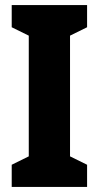

<svg xmlns="http://www.w3.org/2000/svg" viewBox="-20 -734 388 754"><path d="M322 0V-87L255 -120V-594L322 -627V-714H26V-627L93 -594V-120L26 -87V0Z"/></svg>

Font: Noto Sans Bengali ExtraCondensed ExtraBold
Style: Regular
Weight: 800
Width: 2
Designer: Joana Ranito - Universal Thirst; Jelle Bosma - Monotype Design Team
Foundry: Universal Thirst ehf.
Version: Version 3.000